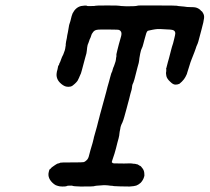

<svg xmlns="http://www.w3.org/2000/svg" viewBox="-20 -659 765 701"><path d="M481 -638Q484 -639 492 -639Q500 -639 551 -639Q625 -639 626 -638Q627 -637 641 -636Q649 -635 652 -635Q662 -633 677 -633Q688 -633 693 -632Q703 -630 711 -623Q715 -618 716 -618Q718 -618 723 -608Q727 -599 724 -587Q723 -578 719 -564Q717 -557 716 -552Q713 -540 704 -507Q702 -500 699.5 -495Q697 -490 694.5 -481.5Q692 -473 690 -469Q684 -453 679 -441Q675 -431 672.5 -422Q670 -413 667 -404.5Q664 -396 664 -395Q664 -391 657 -378Q653 -370 644 -361Q638 -355 635 -353Q628 -350 621 -350Q616 -350 611.5 -352.5Q607 -355 601 -361Q590 -371 587.5 -381Q585 -391 587 -399V-407H586Q587 -408 589 -417Q591 -426 593 -432.5Q595 -439 597 -446.5Q599 -454 601 -462Q603 -470 605 -477.5Q607 -485 608 -488.5Q609 -492 612 -501Q614 -509 616 -517Q620 -533 620 -537Q620 -546 612 -549Q610 -550 601 -551Q582 -552 582 -552L565 -553Q551 -553 546.5 -552Q542 -551 537.5 -550.5Q533 -550 530.5 -549Q528 -548 523.5 -547.5Q519 -547 518 -545Q514 -541 509 -520Q508 -516 506.5 -511Q505 -506 503.5 -499.5Q502 -493 500.5 -489Q499 -485 495 -476Q492 -466 489 -447Q488 -442 488 -438Q488 -433 482 -413Q479 -400 471 -370Q467 -356 464 -351Q462 -345 462 -340Q462 -335 456 -316Q454 -307 451.5 -297.5Q449 -288 447 -281Q445 -274 442 -262Q437 -243 434 -233Q431 -222 427 -212Q420 -199 419 -188Q418 -183 417 -178.5Q416 -174 416 -171Q416 -166 413 -154Q411 -148 408.5 -137.5Q406 -127 403.5 -117.5Q401 -108 398 -98Q395 -88 393.5 -84.5Q392 -81 390 -74L388 -67L389 -66Q391 -63 395.5 -62.5Q400 -62 433 -62Q461 -63 463 -62Q464 -61 472 -61Q474 -61 477 -60Q480 -59 480 -59Q481 -60 487 -56Q490 -54 490 -54Q494 -54 502 -42Q507 -34 507 -23Q508 -18 506 -13Q503 -2 494 8Q485 16 477.5 18.5Q470 21 453 22Q442 22 419.5 21.5Q397 21 396 20.5Q395 20 390.5 19.5Q386 19 383 19Q365 16 347 18Q342 18 333 19Q324 20 323 21Q322 22 274 22Q247 21 246 20Q245 18 230 19Q225 19 222 21Q218 22 208 22Q198 22 192 20Q183 18 177 13Q152 -7 158 -31Q160 -41 162 -41Q163 -41 168 -47Q170 -49 170.5 -49Q171 -49 174 -51.5Q177 -54 179 -55Q181 -56 182 -57Q183 -58 186 -59.5Q189 -61 189.5 -61.5Q190 -62 192 -62Q200 -64 200 -65Q200 -66 244 -66Q281 -66 285 -67Q290 -68 295 -73Q299 -76 301.5 -81Q304 -86 305 -91Q307 -97 310 -110Q314 -122 318 -137Q322 -152 322 -153Q322 -154 323 -158Q325 -164 334 -197Q336 -206 338.5 -215Q341 -224 342 -228Q343 -232 345 -240Q347 -248 349 -254.5Q351 -261 355 -276.5Q359 -292 362 -302Q365 -312 368 -324Q372 -341 378 -361Q381 -372 382 -376Q387 -395 388 -395Q389 -395 392 -407Q394 -413 394 -413Q395 -414 398 -423Q399 -427 400 -429Q402 -434 403 -440Q403 -442 403.5 -444.5Q404 -447 404 -448.5Q404 -450 405 -453V-461Q405 -462 408.5 -476Q412 -490 414 -497.5Q416 -505 418.5 -513.5Q421 -522 422 -526Q425 -537 422 -543Q420 -547 416 -549Q414 -551 394 -551Q340 -552 333 -550Q323 -548 318 -539Q315 -536 313 -529Q311 -522 309 -518.5Q307 -515 306 -511Q305 -507 303 -502.5Q301 -498 300 -495Q298 -487 297 -474Q297 -467 291 -448Q289 -441 287.5 -435Q286 -429 283.5 -420Q281 -411 279 -403Q276 -390 271 -381Q268 -373 266 -370Q264 -363 253 -353Q245 -345 238 -343Q229 -341 221 -343Q210 -346 199 -357Q191 -365 188 -375Q184 -387 190 -406Q191 -410 191.5 -413.5Q192 -417 192.5 -418.5Q193 -420 194 -420Q195 -420 197 -428Q199 -432 199.5 -432.5Q200 -433 201 -436.5Q202 -440 202.5 -440.5Q203 -441 203 -442Q206 -451 211 -460Q218 -476 219 -488Q220 -492 220 -493Q220 -494 220 -498Q221 -507 224 -520Q225 -527 225.5 -530Q226 -533 228 -542Q230 -551 230.5 -556.5Q231 -562 232.5 -568Q234 -574 237 -582Q242 -604 245 -610Q256 -632 276 -637Q281 -638 288.5 -638.5Q296 -639 297 -638Q298 -636 316 -637Q328 -637 328.5 -638Q329 -639 372 -639Q415 -639 415 -638Q416 -637 443 -636Q476 -636 481 -638Z"/></svg>

Font: TT2020 Style E
Style: Italic
Weight: 400
Italic angle: -15°
Version: Version 0.2.000